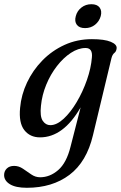

<svg xmlns="http://www.w3.org/2000/svg" viewBox="-74 -643 575 912"><path d="M367.5 -0.5Q337.5 126 256 187.5Q174.5 249 53.5 249Q0.5 249 -27 232Q-54.5 215 -54.5 188.5Q-54.5 170 -41.8 157.5Q-29 145 -7 145Q15.5 145 35.2 158.5Q55 172 74.5 185.5Q94 199 116.5 199Q163 199 202.5 164.8Q242 130.5 261 54L309 -133Q227 9.5 116 9.5Q68.5 9.5 41.5 -25Q14.5 -59.5 21.5 -131Q27 -193 54.5 -251.2Q82 -309.5 127.5 -356Q173 -402.5 232.8 -429.8Q292.5 -457 362.5 -457Q422 -457 452 -444.5Q482 -432 480 -413.5Q478.5 -398.5 469.2 -391.5Q460 -384.5 455.5 -367ZM120.5 -140Q115 -90 129 -69.2Q143 -48.5 165 -48.5Q195.5 -48.5 228.5 -79Q261.5 -109.5 290.5 -158.5Q319.5 -207.5 339 -263.5Q358.5 -319.5 362.5 -370Q367 -415 332.5 -415Q298 -415 262.5 -391.8Q227 -368.5 196.5 -329.2Q166 -290 145.8 -241Q125.5 -192 120.5 -140ZM330 -509.5Q303 -509.5 291 -525.2Q279 -541 286 -566.5Q292.5 -591.5 312.8 -607.2Q333 -623 360 -623Q387.5 -623 399.2 -607.2Q411 -591.5 404.5 -566.5Q397.5 -541.5 377.5 -525.5Q357.5 -509.5 330 -509.5Z"/></svg>

Font: Fraunces 72pt Soft
Style: Italic
Weight: 400
Italic angle: -16°
Version: Version 1.000;[b76b70a41]